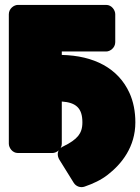

<svg xmlns="http://www.w3.org/2000/svg" viewBox="-20 -586 572 783"><path d="M316 -87C316 -62 310 -46 299 -32C287 -17 267 -3 238 11C208 25 214 52 222 65L281 160C290 174 308 181 325 175C360 163 392 148 419 127C476 83 532 13 532 -87C532 -131 524 -172 508 -207C462 -308 363 -359 232 -362V-376H413C429 -376 450 -391 450 -414V-528C450 -544 436 -566 413 -566H53C37 -566 16 -551 16 -528V0C16 16 30 38 53 38H194C210 38 232 23 232 0V-172C290 -168 316 -145 316 -87Z"/></svg>

Font: Asimov Print
Style: E
Weight: 500
Designer: Google
Version: Version 2.000980; 2014